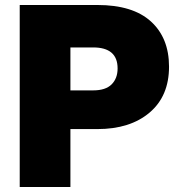

<svg xmlns="http://www.w3.org/2000/svg" viewBox="-20 -749 719 769"><path d="M59 -729H370Q512 -729 584.5 -663Q657 -597 657 -482Q657 -364 579 -298Q501 -232 370 -232H262V0H59ZM353 -387Q403 -387 427 -411Q451 -435 451 -475Q451 -559 353 -559H262V-387Z"/></svg>

Font: Mona Sans Black
Style: Regular
Weight: 900
Designer: Deni Anggara
Foundry: GitHub
Version: Version 2.000